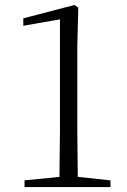

<svg xmlns="http://www.w3.org/2000/svg" viewBox="-20 -755 512 775"><path d="M219 0H426V-27L294 -41L292 -229V-567L296 -724L281 -735L74 -681V-651L222 -677V-229L220 -41L79 -27V0Z"/></svg>

Font: Noto Serif CJK HK Light
Style: Regular
Weight: 300
Designer: Ryoko NISHIZUKA 西塚涼子 (kana & ideographs); Frank Grießhammer (Latin, Greek & Cyrillic); Wenlong ZHANG 张文龙 (bopomofo); San
Foundry: Adobe
Version: Version 2.001;hotconv 1.1.0;makeotfexe 2.6.0